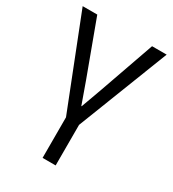

<svg xmlns="http://www.w3.org/2000/svg" viewBox="-183 -626 863 957"><g transform="rotate(30 249.0 -147.5)"><path d="M7.8 -525.4Q29.3 -525.4 91.8 -525.4Q121.1 -447.3 207 -213.9Q217.8 -185.5 251 -90.8Q252 -90.8 252.9 -90.8Q259.8 -109.4 275.4 -152.3Q291 -194.3 296.9 -211.9Q334 -316.4 407.2 -525.4Q427.7 -525.4 491.2 -525.4Q440.4 -394.5 288.1 -3.9Q288.1 54.7 288.1 229.5Q269.5 229.5 212.9 229.5Q212.9 170.9 212.9 -3.9Q161.1 -133.8 7.8 -525.4Z"/></g></svg>

Font: Gothic A1
Style: Regular
Weight: 400
Designer: HanYang I&C Co.,Ltd.
Version: Version 2.50